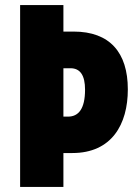

<svg xmlns="http://www.w3.org/2000/svg" viewBox="-20 -734 540 754"><path d="M482 -383C482 -528 411 -610 269 -610H229V-714H59V0H229V-133H264C419 -133 482 -246 482 -383ZM247 -276H229V-466H257C295 -466 314 -438 314 -382C314 -306 288 -276 247 -276Z"/></svg>

Font: Noto Sans Devanagari ExtraCondensed Black
Style: Regular
Weight: 900
Width: 2
Designer: Jelle Bosma - Monotype Design Team
Foundry: Monotype Imaging Inc.
Version: Version 2.004